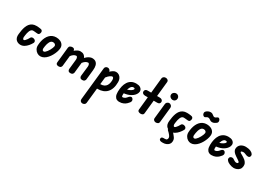

<svg xmlns="http://www.w3.org/2000/svg" viewBox="18 -2471 6117 4402"><g transform="rotate(30 3076.5 -270.5)"><path d="M242.5 10Q214 10 184.2 0Q154.5 -10 130.2 -32.5Q106 -55 93.8 -92.8Q81.5 -130.5 88 -186Q93.5 -238 103 -290.2Q112.5 -342.5 130 -389.5Q147.5 -436.5 176 -472.8Q204.5 -509 247.2 -530Q290 -551 350.5 -551Q374.5 -551 401 -548.8Q427.5 -546.5 449.8 -543Q472 -539.5 483 -535.5Q502 -529 512.8 -506.8Q523.5 -484.5 510.5 -448.5Q499 -416.5 478.8 -411.8Q458.5 -407 435 -410.5Q409.5 -413.5 380.5 -416Q351.5 -418.5 339 -418.5Q311.5 -418.5 292.8 -401.2Q274 -384 261.5 -356Q249 -328 241.8 -296Q234.5 -264 230.8 -233.8Q227 -203.5 224.5 -182Q223.5 -168 227.2 -154.8Q231 -141.5 238.8 -133.2Q246.5 -125 257 -125Q270.5 -125 289 -142.8Q307.5 -160.5 327 -189Q346.5 -217.5 363.5 -250Q373.5 -267.5 400.2 -272.5Q427 -277.5 457 -262Q477.5 -252.5 485.8 -237.2Q494 -222 494.2 -207.2Q494.5 -192.5 489.5 -184Q462.5 -134 424.5 -89.5Q386.5 -45 340.5 -17.5Q294.5 10 242.5 10Z M769 10Q726 10 685.5 -15.2Q645 -40.5 620.2 -84.8Q595.5 -129 598.5 -186Q601 -242 613 -295.5Q625 -349 647 -395.2Q669 -441.5 701.8 -476.5Q734.5 -511.5 778.2 -531.2Q822 -551 878 -551Q936.5 -551 984.5 -529.2Q1032.5 -507.5 1058.5 -465.8Q1084.5 -424 1077 -364Q1073 -324.5 1056 -275.2Q1039 -226 1011.2 -176Q983.5 -126 946.5 -83.8Q909.5 -41.5 864.5 -15.8Q819.5 10 769 10ZM784.5 -125Q801.5 -125 821.2 -141.8Q841 -158.5 861 -185.5Q881 -212.5 898 -243.5Q915 -274.5 926.5 -303.8Q938 -333 940.5 -353.5Q944 -379 924.2 -398.8Q904.5 -418.5 866.5 -418.5Q840.5 -418.5 821 -404.2Q801.5 -390 787.5 -365.5Q773.5 -341 764.2 -310.2Q755 -279.5 749.5 -246.2Q744 -213 741.5 -182Q741 -168 745 -154.8Q749 -141.5 758.8 -133.2Q768.5 -125 784.5 -125Z M1248.5 0Q1215 0 1195.5 -17.2Q1176 -34.5 1179.5 -66.5L1222 -477.5Q1225.5 -510 1251 -525.5Q1276.5 -541 1310.5 -541Q1339.5 -541 1354.5 -525.8Q1369.5 -510.5 1371 -484.5V-481.5Q1399.5 -507 1438.5 -529Q1477.5 -551 1515 -551Q1572 -551 1607.8 -526.5Q1643.5 -502 1659 -459Q1676 -478.5 1704.2 -500Q1732.5 -521.5 1765.2 -536.2Q1798 -551 1828.5 -551Q1888.5 -551 1924.8 -523.5Q1961 -496 1974.8 -444Q1988.5 -392 1980.5 -318.5L1953 -58.5Q1951 -41 1933.2 -20.5Q1915.5 0 1874 0Q1837 0 1820 -21.8Q1803 -43.5 1806 -71.5L1835 -330.5Q1836.5 -346 1834.8 -361Q1833 -376 1828.2 -388Q1823.5 -400 1816 -407.2Q1808.5 -414.5 1798.5 -414.5Q1768 -414.5 1735.2 -395.2Q1702.5 -376 1668.5 -333.5L1639.5 -58.5Q1637.5 -41 1620 -20.5Q1602.5 0 1560.5 0Q1523.5 0 1506.5 -21.8Q1489.5 -43.5 1492.5 -71.5L1520 -330.5Q1521.5 -345 1519.8 -360Q1518 -375 1513.2 -387.2Q1508.5 -399.5 1501.2 -407Q1494 -414.5 1485 -414.5Q1449.5 -414.5 1418 -393.5Q1386.5 -372.5 1356 -332.5L1326.5 -57Q1324.5 -40.5 1308 -20.2Q1291.5 0 1248.5 0Z M2149 463Q2117.5 463 2097 442Q2076.5 421 2080 388L2171 -478.5Q2174 -508 2196.5 -524.5Q2219 -541 2245 -541Q2271 -541 2291.5 -524Q2312 -507 2317 -482L2318 -475Q2347 -503 2384.2 -527Q2421.5 -551 2459.5 -551Q2504.5 -551 2539.5 -528Q2574.5 -505 2594.5 -464.5Q2614.5 -424 2614.5 -372Q2614.5 -277 2591.5 -207Q2568.5 -137 2525.2 -91Q2482 -45 2421.5 -22.5Q2361 0 2286.5 0H2269.5L2227 401Q2224 430 2200 446.5Q2176 463 2149 463ZM2282.5 -126H2284.5Q2345.5 -126 2383.2 -146.2Q2421 -166.5 2441.2 -199.2Q2461.5 -232 2469 -270.8Q2476.5 -309.5 2476.5 -346Q2476.5 -377 2466.5 -396.5Q2456.5 -416 2435 -416Q2418 -416 2381.8 -392Q2345.5 -368 2302.5 -312.5Z M2855 10Q2821.5 10 2789.8 -6.2Q2758 -22.5 2738 -64Q2718 -105.5 2718.5 -181Q2719.5 -256 2735.2 -323Q2751 -390 2784.2 -441.5Q2817.5 -493 2870.2 -522.2Q2923 -551.5 2998 -551Q3063.5 -550.5 3101.2 -526.2Q3139 -502 3149.8 -465Q3160.5 -428 3144 -387.5Q3129 -351.5 3101.2 -322Q3073.5 -292.5 3035.5 -270Q2997.5 -247.5 2951.5 -233.2Q2905.5 -219 2854 -213.5Q2853.5 -205.5 2852.8 -197.2Q2852 -189 2851.5 -182Q2851 -170 2851.8 -155.8Q2852.5 -141.5 2857.2 -131.5Q2862 -121.5 2872 -121.5Q2894 -121.5 2911.5 -128.2Q2929 -135 2942.8 -145.5Q2956.5 -156 2966.2 -167Q2976 -178 2982.5 -186Q3005 -214 3029 -224.2Q3053 -234.5 3077.5 -218.5Q3088.5 -209.5 3097.2 -193Q3106 -176.5 3105.2 -155Q3104.5 -133.5 3086.5 -109Q3071.5 -89 3043.2 -61Q3015 -33 2969.2 -11.5Q2923.5 10 2855 10ZM2877 -324Q2899.5 -330 2922.2 -339.5Q2945 -349 2965.2 -361Q2985.5 -373 2999.2 -387.2Q3013 -401.5 3017.5 -417.5Q3020.5 -429 3010.5 -436Q3000.5 -443 2978.5 -443Q2954.5 -443 2935.2 -426.5Q2916 -410 2901.5 -383Q2887 -356 2877 -324Z M3420.5 0Q3390 0 3364.5 -15.2Q3339 -30.5 3342.5 -67.5L3377.5 -409.5H3303.5Q3266.5 -409.5 3244.5 -428Q3222.5 -446.5 3222.5 -474.5Q3222.5 -503 3240.5 -522Q3258.5 -541 3295.5 -541H3391L3432 -944Q3434.5 -967.5 3457.5 -985.8Q3480.5 -1004 3512.5 -1004Q3545 -1004 3567.8 -984Q3590.5 -964 3587 -930L3547 -541H3619.5Q3656.5 -541 3679 -522Q3701.5 -503 3701.5 -474.5Q3701.5 -446.5 3682.8 -428Q3664 -409.5 3627 -409.5H3533.5L3497 -54.5Q3494 -24.5 3472 -12.2Q3450 0 3420.5 0Z M3824.5 0Q3794 0 3771 -20.8Q3748 -41.5 3751.5 -75.5L3793.5 -471Q3796 -502 3820 -521.5Q3844 -541 3871.5 -541Q3901 -541 3925.2 -516.5Q3949.5 -492 3945.5 -454L3904 -57Q3901 -26 3875.5 -13Q3850 0 3824.5 0ZM3898.5 -640Q3864 -640 3835.5 -665.2Q3807 -690.5 3807 -727Q3807 -763 3835.5 -788.2Q3864 -813.5 3898.5 -813.5Q3935 -813.5 3960 -788.2Q3985 -763 3985 -727Q3985 -690.5 3960 -665.2Q3935 -640 3898.5 -640Z M4229 10Q4200.5 10 4170.8 0Q4141 -10 4116.8 -32.5Q4092.5 -55 4080.2 -92.8Q4068 -130.5 4074.5 -186Q4080 -238 4089.5 -290.2Q4099 -342.5 4116.5 -389.5Q4134 -436.5 4162.5 -472.8Q4191 -509 4233.8 -530Q4276.5 -551 4337 -551Q4361 -551 4387.5 -548.8Q4414 -546.5 4436.2 -543Q4458.5 -539.5 4469.5 -535.5Q4488.5 -529 4499.2 -506.8Q4510 -484.5 4497 -448.5Q4485.5 -416.5 4465.2 -411.8Q4445 -407 4421.5 -410.5Q4396 -413.5 4367 -416Q4338 -418.5 4325.5 -418.5Q4298 -418.5 4279.2 -401.2Q4260.5 -384 4248 -356Q4235.5 -328 4228.2 -296Q4221 -264 4217.2 -233.8Q4213.5 -203.5 4211 -182Q4210 -168 4213.8 -154.8Q4217.5 -141.5 4225.2 -133.2Q4233 -125 4243.5 -125Q4257 -125 4275.5 -142.8Q4294 -160.5 4313.5 -189Q4333 -217.5 4350 -250Q4360 -267.5 4386.8 -272.5Q4413.5 -277.5 4443.5 -262Q4464 -252.5 4472.2 -237.2Q4480.5 -222 4480.8 -207.2Q4481 -192.5 4476 -184Q4449 -134 4411 -89.5Q4373 -45 4327 -17.5Q4281 10 4229 10ZM4171 321.5Q4141 321.5 4118.8 309Q4096.5 296.5 4097 270.5Q4097.5 243 4113 231.5Q4128.5 220 4158.5 220H4188.5Q4230 220 4242.5 204.8Q4255 189.5 4257.5 171Q4261 148 4252.5 128.8Q4244 109.5 4233 96Q4215.5 73.5 4198.5 56Q4181.5 38.5 4156 15.5Q4140 1 4145.8 -12Q4151.5 -25 4168.2 -33Q4185 -41 4201 -41Q4223 -41 4238.8 -34.2Q4254.5 -27.5 4268.5 -14.5Q4284.5 1 4296.2 15Q4308 29 4319.2 43.2Q4330.5 57.5 4344 74.5Q4363 98 4371.8 124Q4380.5 150 4377.5 188.5Q4374.5 231 4348 260.8Q4321.5 290.5 4282.8 306Q4244 321.5 4202.5 321.5Z M4755.5 10Q4712.5 10 4672 -15.2Q4631.5 -40.5 4606.8 -84.8Q4582 -129 4585 -186Q4587.5 -242 4599.5 -295.5Q4611.5 -349 4633.5 -395.2Q4655.5 -441.5 4688.2 -476.5Q4721 -511.5 4764.8 -531.2Q4808.5 -551 4864.5 -551Q4923 -551 4971 -529.2Q5019 -507.5 5045 -465.8Q5071 -424 5063.5 -364Q5059.5 -324.5 5042.5 -275.2Q5025.5 -226 4997.8 -176Q4970 -126 4933 -83.8Q4896 -41.5 4851 -15.8Q4806 10 4755.5 10ZM4771 -125Q4788 -125 4807.8 -141.8Q4827.5 -158.5 4847.5 -185.5Q4867.5 -212.5 4884.5 -243.5Q4901.5 -274.5 4913 -303.8Q4924.5 -333 4927 -353.5Q4930.5 -379 4910.8 -398.8Q4891 -418.5 4853 -418.5Q4827 -418.5 4807.5 -404.2Q4788 -390 4774 -365.5Q4760 -341 4750.8 -310.2Q4741.5 -279.5 4736 -246.2Q4730.5 -213 4728 -182Q4727.5 -168 4731.5 -154.8Q4735.5 -141.5 4745.2 -133.2Q4755 -125 4771 -125ZM4935 -651.5Q4906.5 -651.5 4888 -663.8Q4869.5 -676 4852 -688.2Q4834.5 -700.5 4808 -700.5Q4797 -700.5 4783.8 -695Q4770.5 -689.5 4753 -676Q4736.5 -663 4717 -668.8Q4697.5 -674.5 4683.2 -693Q4669 -711.5 4667.5 -736Q4665.5 -759.5 4678.2 -776.2Q4691 -793 4713 -808.5Q4728.5 -819.5 4751 -827Q4773.5 -834.5 4801 -834.5Q4826 -834.5 4842.8 -826Q4859.5 -817.5 4872.5 -806.5Q4885.5 -795.5 4898.5 -787Q4911.5 -778.5 4929.5 -778.5Q4946 -778.5 4957.8 -786.8Q4969.5 -795 4990 -808.5Q5008.5 -821 5025.5 -814Q5042.5 -807 5053.5 -788.8Q5064.5 -770.5 5065.5 -749Q5066.5 -726 5057.5 -712Q5048.5 -698 5024.5 -683.5Q5009 -674 4988.8 -662.8Q4968.5 -651.5 4935 -651.5Z M5296 10Q5262.5 10 5230.8 -6.2Q5199 -22.5 5179 -64Q5159 -105.5 5159.5 -181Q5160.5 -256 5176.2 -323Q5192 -390 5225.2 -441.5Q5258.5 -493 5311.2 -522.2Q5364 -551.5 5439 -551Q5504.5 -550.5 5542.2 -526.2Q5580 -502 5590.8 -465Q5601.5 -428 5585 -387.5Q5570 -351.5 5542.2 -322Q5514.5 -292.5 5476.5 -270Q5438.5 -247.5 5392.5 -233.2Q5346.5 -219 5295 -213.5Q5294.5 -205.5 5293.8 -197.2Q5293 -189 5292.5 -182Q5292 -170 5292.8 -155.8Q5293.5 -141.5 5298.2 -131.5Q5303 -121.5 5313 -121.5Q5335 -121.5 5352.5 -128.2Q5370 -135 5383.8 -145.5Q5397.5 -156 5407.2 -167Q5417 -178 5423.5 -186Q5446 -214 5470 -224.2Q5494 -234.5 5518.5 -218.5Q5529.5 -209.5 5538.2 -193Q5547 -176.5 5546.2 -155Q5545.5 -133.5 5527.5 -109Q5512.5 -89 5484.2 -61Q5456 -33 5410.2 -11.5Q5364.5 10 5296 10ZM5318 -324Q5340.5 -330 5363.2 -339.5Q5386 -349 5406.2 -361Q5426.5 -373 5440.2 -387.2Q5454 -401.5 5458.5 -417.5Q5461.5 -429 5451.5 -436Q5441.5 -443 5419.5 -443Q5395.5 -443 5376.2 -426.5Q5357 -410 5342.5 -383Q5328 -356 5318 -324Z M5889 10Q5864.5 10 5834.8 2.8Q5805 -4.5 5777.5 -15.8Q5750 -27 5731.5 -39.5Q5701 -61 5686 -86.8Q5671 -112.5 5683.5 -143.5Q5691.5 -162 5709.5 -171.2Q5727.5 -180.5 5748.5 -180.2Q5769.5 -180 5785 -169.5Q5796 -162 5811.8 -151.5Q5827.5 -141 5845.5 -133Q5863.5 -125 5881 -125Q5904.5 -125 5915.2 -134Q5926 -143 5926.5 -155Q5926.5 -163.5 5917.5 -173.2Q5908.5 -183 5886.5 -197.5Q5879.5 -202.5 5867.2 -210.8Q5855 -219 5841.8 -228Q5828.5 -237 5818.5 -243Q5795.5 -257.5 5767.8 -281.2Q5740 -305 5721.5 -336.2Q5703 -367.5 5707 -403Q5714 -474.5 5767 -512.8Q5820 -551 5894 -551Q5925 -551 5960.5 -544.8Q5996 -538.5 6026.5 -524.5Q6071 -504.5 6090.2 -473.5Q6109.5 -442.5 6093 -407.5Q6080.5 -382 6048.2 -380.8Q6016 -379.5 5986.5 -393Q5974 -399 5949.8 -407.8Q5925.5 -416.5 5903 -416.5Q5883 -416.5 5866.2 -410.5Q5849.5 -404.5 5848.5 -393Q5847 -377.5 5870.8 -364.5Q5894.5 -351.5 5919 -337Q5943.5 -322.5 5969.5 -305.2Q5995.5 -288 6010 -274.5Q6033.5 -255 6053.5 -219.2Q6073.5 -183.5 6068.5 -136.5Q6064 -84.5 6035.8 -52.2Q6007.5 -20 5967.8 -5Q5928 10 5889 10Z"/></g></svg>

Font: Edu NSW ACT Hand
Style: Regular
Weight: 400
Designer: Tina and Corey Anderson, Eben Sorkin, Mirko Velimirovic
Foundry: Sorkin Type Co.
Version: Version 2.000